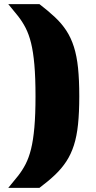

<svg xmlns="http://www.w3.org/2000/svg" viewBox="-20 -763 466 930"><path d="M20 147Q46 116 67 89.5Q88 63 104 32Q120 1 130.5 -41.5Q141 -84 146.5 -146Q152 -208 152 -297Q152 -387 146.5 -449.5Q141 -512 130.5 -554.5Q120 -597 104 -628Q88 -659 67 -685.5Q46 -712 20 -743H171Q214 -710 246.5 -679.5Q279 -649 301.5 -614.5Q324 -580 338 -536Q352 -492 358 -434Q364 -376 364 -297Q364 -219 358 -161Q352 -103 338 -59.5Q324 -16 301.5 18.5Q279 53 247 83.5Q215 114 171 147Z"/></svg>

Font: Saira Expanded Black
Style: Regular
Weight: 900
Width: 7
Designer: Hector Gatti with collaboration of the Omnibus-Type team
Foundry: Omnibus-Type
Version: Version 1.101